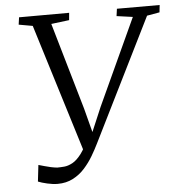

<svg xmlns="http://www.w3.org/2000/svg" viewBox="-53 -794 798 855"><g transform="rotate(-5 346.0 -367.0)"><path d="M170.5 11Q149.5 11 124.2 5.2Q99 -0.5 83.5 -7L92 -80.5Q105 -77 118.8 -73Q132.5 -69 146.5 -66Q160.5 -63 174.5 -61.5Q188.5 -61.5 206 -63Q223.5 -64.5 243 -75Q262.5 -85.5 282.8 -112Q303 -138.5 322.5 -189L303 -110.5L121 -699.5L59 -710.5L63.5 -743L287.5 -743.5L284.5 -711L204 -701L316.5 -313L353.5 -171L331.5 -175L390.5 -314L568.5 -700.5L496.5 -710.5L501 -743H692L688.5 -710.5L632 -700.5L359.5 -151.5Q347.5 -127 331 -99Q314.5 -71 292 -45.8Q269.5 -20.5 239.2 -4.8Q209 11 170.5 11Z"/></g></svg>

Font: Merriweather 60pt Light
Style: Italic
Weight: 300
Italic angle: -7.8°
Version: Version 2.101